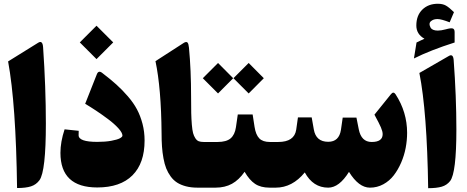

<svg xmlns="http://www.w3.org/2000/svg" viewBox="-20 -993 2472 1016"><path d="M22.9 -668 181.6 -766.6Q205.1 -781.7 208 -743.7Q222.7 -531.2 222.7 -339.4Q222.7 -86.4 189 -39.6Q171.4 -15.6 143.8 -6.8Q116.2 2 70.3 2Q64.5 -442.4 22.9 -668Z M490.7 -856.9 579.1 -768.6 490.7 -680.2 402.3 -768.6ZM396.5 -300.8Q396 -296.4 396 -277.3Q396 -242.2 495.1 -242.2Q537.1 -242.2 568.8 -248Q600.6 -253.9 614.3 -261.2Q627.9 -268.6 627.9 -275.4Q627.9 -290.5 606.2 -314.5Q584.5 -338.4 551 -363.3Q517.6 -388.2 487.3 -408.2Q457 -428.2 430.7 -443.8L492.7 -600.6Q501.5 -622.1 520.5 -607.4Q564 -574.2 595.5 -545.9Q627 -517.6 656.7 -483.2Q686.5 -448.7 704.8 -414.3Q723.1 -379.9 734.1 -337.9Q745.1 -295.9 745.1 -249.5Q745.1 -129.4 680.9 -65.2Q616.7 -1 494.6 -1Q299.8 -1 299.8 -184.1Q299.8 -242.2 321.8 -308.6Z M991.2 -479.5Q991.2 -427.7 991.9 -395.5Q992.7 -363.3 995.1 -333.7Q997.6 -304.2 1001.7 -288.8Q1005.9 -273.4 1013.7 -261.5Q1021.5 -249.5 1031.7 -245.6Q1042 -241.7 1057.6 -241.7H1061.5Q1073.7 -241.7 1073.7 -147.9V-83.5Q1073.7 0 1061.5 0H1025.4Q991.2 0 964.1 -7.1Q937 -14.2 917.5 -26.6Q897.9 -39.1 883.3 -59.1Q868.7 -79.1 859.6 -101.8Q850.6 -124.5 845 -155.3Q839.4 -186 837.2 -217.3Q835 -248.5 835 -288.1Q833 -526.4 802.7 -669.4L954.1 -767.1Q966.8 -773.9 972.4 -767.6Q978 -761.2 980 -740.2Q991.2 -624 991.2 -479.5Z M1295.9 -659.7 1376 -579.1 1295.9 -498.5 1215.3 -579.1ZM1133.8 -659.7 1213.9 -579.1 1133.8 -498.5 1053.2 -579.1ZM1056.6 -241.7H1131.3Q1177.7 -241.7 1200.2 -260.7Q1222.7 -279.8 1228.5 -319.8L1238.3 -387.2H1316.9L1327.1 -321.3Q1333.5 -279.8 1352.1 -260.7Q1370.6 -241.7 1408.2 -241.7H1417Q1429.2 -241.7 1429.2 -147.9V-83.5Q1429.2 0 1417 0H1406.7Q1359.9 0 1329.8 -20Q1299.8 -40 1274.4 -84Q1244.6 -41 1207.5 -20.5Q1170.4 0 1120.1 0H1056.6Q1029.8 0 1029.8 -83.5V-147.9Q1029.8 -241.7 1056.6 -241.7Z M1946.8 -241.7Q2004.9 -241.7 2004.9 -283.2Q2004.9 -297.4 1995.6 -319.1Q1986.3 -340.8 1961.4 -386.2L2048.8 -494.6Q2062 -511.2 2073.2 -494.1Q2134.3 -399.9 2134.3 -290Q2134.3 -250.5 2126.7 -210.4Q2119.1 -170.4 2102.8 -132.6Q2086.4 -94.7 2063.7 -65.2Q2041 -35.6 2008.3 -17.8Q1975.6 0 1937.5 0Q1878.4 0 1826.7 -83.5Q1774.9 0 1716.8 0Q1636.7 0 1592.8 -80.6Q1526.9 0 1439 0H1412.1Q1385.3 0 1385.3 -83.5V-147.9Q1385.3 -241.7 1412.1 -241.7H1452.1Q1537.6 -241.7 1547.4 -306.6L1556.6 -371.6H1629.4L1640.6 -308.1Q1651.9 -242.7 1716.8 -242.7Q1774.4 -242.7 1784.2 -306.2L1793.5 -370.6H1866.2L1878.4 -309.1Q1891.6 -241.7 1946.8 -241.7Z M2199.2 -606.9 2354.8 -696.6Q2377.7 -710.4 2380.6 -675.7Q2395 -482.4 2395 -307.8Q2395 -77.7 2361.9 -35Q2344.7 -13.2 2317.7 -5.2Q2290.6 2.8 2245.7 2.8Q2239.9 -401.6 2199.2 -606.9ZM2170.4 -683.6 2184.1 -768.1Q2189.5 -771 2205.8 -778.6Q2222.2 -786.1 2226.1 -788.1Q2183.1 -812 2183.1 -857.9Q2183.1 -911.1 2214.8 -942.1Q2246.6 -973.1 2296.9 -973.1Q2322.8 -973.1 2339.8 -963.4Q2356.9 -953.6 2382.3 -928.7L2359.4 -875Q2314.9 -892.1 2295.9 -892.1Q2278.8 -892.1 2268.3 -886.2Q2257.8 -880.4 2255.4 -875.2Q2252.9 -870.1 2252.9 -865.2Q2252.9 -861.3 2254.2 -856.9Q2255.4 -852.5 2259 -845.9Q2262.7 -839.4 2272.5 -835.2Q2282.2 -831.1 2296.9 -831.1Q2314 -831.1 2339.4 -837.9Q2364.7 -845.2 2375.2 -842.5Q2385.7 -839.8 2385.7 -823.2V-768.1Q2257.8 -727.5 2170.4 -683.6Z"/></svg>

Font: Sahel Black FD
Style: Black-FD
Weight: 900
Foundry: Saber Rastikerdar (saber.rastikerdar@gmail.com)
Version: Version 3.3.1